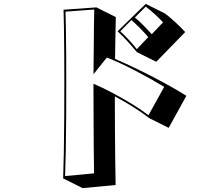

<svg xmlns="http://www.w3.org/2000/svg" viewBox="-20 -842 1040 988"><path d="M684 -574Q660 -603 636 -629.5Q612 -656 585 -681L730 -822L830 -772Q858 -750 883 -727Q908 -704 933 -677L784 -524ZM819 -727Q778 -771 730 -808L674 -752Q698 -732 720 -709.5Q742 -687 761 -666ZM305 76Q307 22 308.5 -59Q310 -140 310.5 -235Q311 -330 311 -423Q311 -502 310.5 -574Q310 -646 309 -703Q308 -760 307 -792L476 -804L576 -754Q575 -720 574 -664Q573 -608 572 -539Q675 -494 772 -443.5Q869 -393 939 -349L848 -184L748 -234Q711 -263 664.5 -292Q618 -321 571 -346Q571 -263 571.5 -177.5Q572 -92 573 -16.5Q574 59 575 110L405 126ZM825 -395Q752 -439 675 -479Q598 -519 530 -546L461 -460Q462 -534 462.5 -599.5Q463 -665 463.5 -715.5Q464 -766 465 -793L317 -782Q318 -752 319 -697Q320 -642 320.5 -571.5Q321 -501 321 -423Q321 -331 320.5 -238Q320 -145 318.5 -66Q317 13 315 64L464 50Q463 2 462.5 -73.5Q462 -149 461.5 -237Q461 -325 461 -411Q506 -392 558 -364.5Q610 -337 659 -307Q708 -277 744 -249ZM743 -651Q723 -674 701 -696.5Q679 -719 656 -739L599 -681Q621 -661 643.5 -636.5Q666 -612 684 -589Z"/></svg>

Font: Rampart One
Style: Regular
Weight: 400
Designer: Fontworks Inc.
Foundry: Fontworks Inc.
Version: Version 1.100